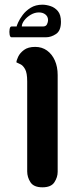

<svg xmlns="http://www.w3.org/2000/svg" viewBox="-20 -799 316 819"><path d="M161 0Q124 0 110 -21.5Q96 -43 96 -68V-452Q96 -488 87 -504Q78 -520 67 -525Q56 -530 50 -533Q50 -541 57.5 -557Q65 -573 82.5 -586Q100 -599 130 -599Q159 -599 180.5 -583.5Q202 -568 214 -541Q226 -514 226 -479V-66Q226 -43 212 -21.5Q198 0 161 0ZM29 -640Q23 -640 21 -651.5Q19 -663 21 -674.5Q23 -686 29 -686H51Q51 -689 57.5 -703.5Q64 -718 77 -735.5Q90 -753 111 -766Q132 -779 161 -779Q177 -779 195.5 -773Q214 -767 227 -751.5Q240 -736 240 -706Q240 -668 219 -654Q198 -640 176 -640ZM73 -686H163Q176 -686 180.5 -695.5Q185 -705 185 -713Q185 -728 174 -737Q163 -746 146 -746Q128 -746 111 -736Q94 -726 83.5 -712Q73 -698 73 -686Z"/></svg>

Font: El Messiri
Style: Regular
Weight: 400
Designer: Mohamed Gaber
Foundry: Kief Type Foundry
Version: Version 2.020